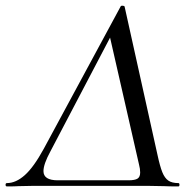

<svg xmlns="http://www.w3.org/2000/svg" viewBox="-53 -667 696 689"><path d="M-28 -10Q4 -10 36 -38.5Q68 -67 104 -133L380 -644Q381 -647 387 -646.5Q393 -646 394 -644L512 -112Q521 -70 529.5 -49Q538 -28 551 -19Q564 -10 587 -10Q591 -10 591 -4Q591 2 587 2Q553 2 536 1L480 0H64L14 1Q1 2 -28 2Q-33 2 -33 -4Q-33 -10 -28 -10ZM450 -48Q450 -61 446 -76L342 -532L128 -124Q103 -78 103 -53Q103 -20 154 -20H408Q431 -20 440.5 -26Q450 -32 450 -48Z"/></svg>

Font: Cormorant Garamond Medium
Style: Italic
Weight: 500
Italic angle: -10°
Designer: Christian Thalmann (Catharsis Fonts)
Foundry: Catharsis Fonts
Version: Version 4.000